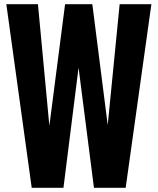

<svg xmlns="http://www.w3.org/2000/svg" viewBox="-20 -899 755 919"><path d="M131.8 0 10.3 -878.9H161.6L216.3 -296.9L291.5 -878.9H421.9L495.6 -300.3L552.7 -878.9H704.6L581.5 0H429.7L356 -575.2L283.7 0Z"/></svg>

Font: Oswald-Bold
Style: Bold
Weight: 700
Designer: vernon adams
Foundry: vernon adams
Version: Version 2.002; ttfautohint (v0.92.18-e454-dirty) -l 8 -r 50 